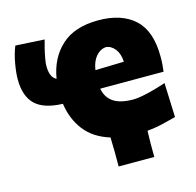

<svg xmlns="http://www.w3.org/2000/svg" viewBox="-97 -617 867 848"><g transform="rotate(-15 337.0 -192.5)"><path d="M343.5 131Q344 98 343.5 64.8Q343 31.5 342 -2Q267.5 -25 227.5 -76.8Q187.5 -128.5 177.5 -200Q90.5 -203 51.5 -241Q12.5 -279 12.5 -356Q12.5 -386 20 -428.2Q27.5 -470.5 41 -503L173 -495.5Q168 -479 162.8 -457Q157.5 -435 153.8 -414.2Q150 -393.5 150 -380.5Q150 -327 179 -314Q193.5 -405 253.8 -460.5Q314 -516 423 -516Q529.5 -516 588.8 -461.5Q648 -407 648 -290.5Q648 -269.5 646.8 -253.5Q645.5 -237.5 643.5 -222H354Q361 -181 392.5 -159.5Q424 -138 484 -138Q500.5 -138 526.5 -143Q552.5 -148 581 -156Q609.5 -164 634.5 -172.5L640.5 -15.5Q615 -9 582.2 -0.8Q549.5 7.5 507.5 11.5Q506.5 41.5 506.2 71.5Q506 101.5 506.5 131ZM424.5 -393Q399 -390.5 379.8 -368.2Q360.5 -346 354.5 -306.5L485.5 -310Q483.5 -347.5 466.2 -369.2Q449 -391 424.5 -393Z"/></g></svg>

Font: Commissioner Flair ExtraBold
Style: Regular
Weight: 800
Designer: Kostas Bartsokas
Foundry: Kostas Bartsokas
Version: Version 1.000; ttfautohint (v1.8.3)